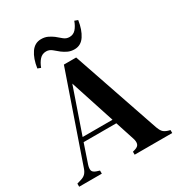

<svg xmlns="http://www.w3.org/2000/svg" viewBox="-199 -992 1047 1124"><g transform="rotate(-30 324.5 -430.0)"><path d="M7 0V-21L34 -29Q55 -35 66.5 -47Q78 -59 85 -80L287 -664H370L571 -76Q579 -54 589 -42.5Q599 -31 621 -24L636 -20V0H382V-20L399 -25Q421 -32 425.5 -47Q430 -62 423 -84L381 -213H160L117 -86Q110 -64 113 -50Q116 -36 138 -28L160 -21V0ZM170 -242H372L274 -543ZM141 -722Q150 -784 176 -822Q202 -860 245 -860Q270 -860 289 -851Q308 -842 324 -830Q341 -816 358 -801.5Q375 -787 397 -787Q423 -787 440 -806Q457 -825 468 -856L490 -848Q481 -787 455.5 -748.5Q430 -710 387 -710Q362 -710 343 -719Q324 -728 308 -740Q291 -754 273.5 -768.5Q256 -783 235 -783Q208 -783 190.5 -763.5Q173 -744 162 -714Z"/></g></svg>

Font: DM Serif Text
Style: Regular
Weight: 400
Designer: Colophon Foundry, Frank Grießhammer
Foundry: Colophon Foundry
Version: Version 5.200; ttfautohint (v1.8.3)